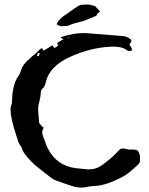

<svg xmlns="http://www.w3.org/2000/svg" viewBox="-20 -850 677 870"><path d="M273.9 -660.2 272 -659.2 273.9 -658.7ZM152.3 -610.4 149.9 -604.5 147.9 -598.6V-598.1Q147.9 -597.2 148.4 -596.7Q149.9 -595.7 151.4 -595.7H154.3Q156.2 -596.2 156.2 -596.7L158.2 -603L159.7 -609.4ZM288.1 -678.2 288.6 -677.7H293.9L292.5 -680.7L288.1 -679.2ZM178.2 -271Q171.4 -260.7 171.4 -249Q171.4 -246.1 171.9 -243.2Q173.3 -237.3 175.8 -229.5L181.6 -216.3L188.5 -196.3Q193.4 -183.6 197.3 -176.3Q237.3 -98.6 324.2 -87.9L372.6 -83Q378.4 -82.5 383.8 -82.5Q415.5 -82.5 441.4 -101.1Q484.9 -132.8 506.3 -155.8L514.2 -164.1L522 -171.9Q528.3 -177.2 538.1 -177.2Q543.9 -177.2 550.8 -175.3L560.1 -172.9Q564.9 -171.9 568.8 -171.9Q574.2 -172.4 579.1 -172.4Q591.8 -172.4 601.6 -169.4Q610.8 -159.7 613.8 -145.5L614.3 -132.8V-120.1Q614.3 -114.7 608.9 -107.9Q605 -103 597.7 -96.7L584.5 -85L570.8 -73.2Q555.7 -60.1 541.5 -52.2Q464.4 -9.8 409.7 -7.3Q388.7 -6.8 374 -2.9Q361.3 0 348.6 0Q328.6 0 307.6 -6.8Q276.4 -16.6 236.3 -31.2Q221.7 -36.6 212.4 -43.9L164.6 -81.1Q135.7 -103 120.1 -120.1L106.4 -134.8L94.2 -149.9Q80.6 -167.5 77.6 -183.6Q67.9 -193.8 62 -210L53.2 -238.3Q28.3 -313 27.8 -352.1Q27.8 -364.7 30.3 -371.6Q33.7 -378.4 34.2 -387.2L35.2 -403.3Q35.6 -429.2 41.5 -454.1Q48.3 -484.4 62 -503.4Q70.3 -514.6 75.2 -530.8Q82.5 -558.1 115.7 -585.9L126 -595.2L137.2 -604Q149.9 -614.7 157.2 -623L162.1 -627.4L167.5 -631.3Q173.3 -630.9 174.3 -627L175.3 -623.5Q176.3 -621.6 177.7 -620.6L197.3 -632.3L217.8 -645Q221.7 -639.6 226.1 -631.8L234.4 -637.2L242.7 -642.1Q240.7 -649.4 239.3 -655.8Q255.9 -665.5 267.6 -672.4L260.7 -675.8L255.4 -679.2L256.3 -681.2L258.3 -682.6Q314.9 -700.2 357.4 -700.2Q365.2 -700.2 372.6 -699.7L538.1 -686.5Q544.9 -686 553.7 -682.6L560.1 -679.7L566.4 -675.8Q575.2 -671.4 575.2 -664.6Q575.2 -658.2 565.9 -649.4L569.8 -642.6L574.2 -635.7Q577.6 -630.9 577.6 -626.5Q577.6 -623.5 576.2 -620.6Q571.3 -618.7 566.9 -618.7Q559.6 -618.7 552.7 -624Q534.2 -638.7 494.1 -638.7H484.4Q390.6 -634.3 299.8 -593.3Q204.6 -551.3 187.5 -477.5L185.5 -470.2L182.6 -462.4Q179.7 -454.1 172.4 -448.2Q164.6 -441.4 164.6 -427.2Q164.6 -416.5 160.6 -400.4L157.7 -387.2L154.3 -374Q152.8 -365.2 152.8 -354.5Q152.8 -345.2 153.8 -335L155.8 -314.9L157.2 -295.4Q157.2 -292.5 160.2 -289.1L165.5 -282.7L171.4 -276.9ZM242.2 -736.3Q238.8 -736.8 237.8 -740.2Q237.8 -743.2 238.3 -744.6L239.7 -745.6Q243.7 -756.8 251 -760.7Q256.8 -771 283.7 -787.6Q323.2 -816.9 339.4 -825.7Q347.7 -829.6 378.4 -829.6Q386.2 -829.6 410.6 -822.8Q414.1 -819.8 427.7 -803.7L433.1 -797.4Q428.2 -793.9 423.6 -790Q418.9 -786.1 418.9 -782.2Q418.9 -780.3 413.1 -776.9Q402.3 -772.5 356.9 -754.4Q307.6 -742.7 298.1 -737.3Q288.6 -731.9 274.4 -731.9L252.9 -731.4Q244.6 -736.3 242.2 -736.3Z"/></svg>

Font: Kurland
Style: Regular
Weight: 400
Designer: GGBot
Version: 0.22